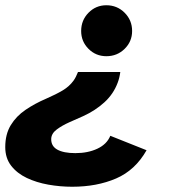

<svg xmlns="http://www.w3.org/2000/svg" viewBox="-41 -539 695 731"><path d="M364 -325Q324 -325 296 -353Q268 -381 268 -421Q268 -462 296 -490.5Q324 -519 364 -519Q405 -519 433.5 -490.5Q462 -462 462 -421Q462 -381 433.5 -353Q405 -325 364 -325ZM417 -265Q414 -242 407 -224Q391 -181 356.5 -149.5Q322 -118 276 -97Q251 -86 223 -73.5Q195 -61 175 -46Q155 -31 154 -11Q153 17 177 30.5Q201 44 246 44Q294 44 330 27Q366 10 379 -22L517 33Q474 109 401 140.5Q328 172 234 172Q188 172 143 164Q98 156 61 138.5Q24 121 1.5 92Q-21 63 -21 21Q-21 -28 0 -62.5Q21 -97 56.5 -121Q92 -145 134 -163Q173 -180 198 -195Q223 -210 239 -232Q244 -239 248 -247Q252 -255 256 -265Z"/></svg>

Font: Atkinson Hyperlegible
Style: Bold Italic
Weight: 700
Italic angle: -12°
Designer: Elliott Scott, Megan Eiswerth, Linus Boman, Theodore Petrosky
Foundry: Braille Institute
Version: Version 1.006; ttfautohint (v1.8.3)